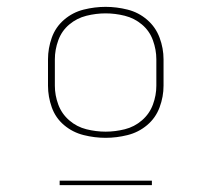

<svg xmlns="http://www.w3.org/2000/svg" viewBox="-20 -761 616 560"><path d="M288 -359Q320 -359 352 -367Q384 -375 409 -396Q434 -417 445.5 -448Q457 -479 457 -511V-588Q457 -620 445.5 -651Q434 -682 409 -703.5Q384 -725 352 -733Q320 -741 288 -741Q256 -741 224 -733Q192 -725 167 -703.5Q142 -682 131 -651Q120 -620 120 -588V-511Q120 -479 131 -448Q142 -417 167 -396Q192 -375 224 -367Q256 -359 288 -359ZM154 -221H423V-234H154ZM288 -377Q260 -377 232 -384Q204 -391 182 -410Q160 -429 150 -456Q140 -483 140 -511V-588Q140 -616 150 -643.5Q160 -671 182 -689.5Q204 -708 232 -715Q260 -722 288 -722Q316 -722 344 -715Q372 -708 394 -689.5Q416 -671 426 -643.5Q436 -616 436 -588V-511Q436 -483 426 -456Q416 -429 394 -410Q372 -391 344 -384Q316 -377 288 -377Z"/></svg>

Font: Iosevka Sparkle Thin
Style: Regular
Weight: 100
Designer: Belleve Invis
Foundry: Belleve Invis
Version: Version 4.5.0; ttfautohint (v1.8.3)